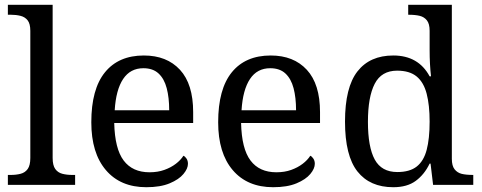

<svg xmlns="http://www.w3.org/2000/svg" viewBox="-20 -780 2034 810"><path d="M296.9 0H13.2V-42H25.9Q48.3 -42 67.1 -46.9Q85.9 -51.8 96.9 -67.1Q107.9 -82.5 107.9 -113.8V-649.9Q107.9 -679.7 96.7 -694.1Q85.4 -708.5 66.7 -713.1Q47.9 -717.8 25.9 -717.8H13.2V-759.8H202.1V-113.8Q202.1 -82.5 213.1 -67.1Q224.1 -51.8 242.9 -46.9Q261.7 -42 284.2 -42H296.9Z M597.2 9.8Q488.3 9.8 426.8 -62.3Q365.2 -134.3 365.2 -264.2Q365.2 -404.3 422.9 -475.1Q480.5 -545.9 586.9 -545.9Q683.6 -545.9 739.3 -485.6Q794.9 -425.3 794.9 -307.1V-261.2H461.9Q464.4 -152.3 501.7 -102.8Q539.1 -53.2 610.8 -53.2Q645.5 -53.2 673.3 -63.2Q701.2 -73.2 721.7 -88.9Q742.2 -104.5 753.9 -123Q761.2 -119.6 767.1 -110.6Q772.9 -101.6 772.9 -88.9Q772.9 -68.8 753.9 -45.9Q734.9 -22.9 695.8 -6.6Q656.7 9.8 597.2 9.8ZM693.8 -314.9Q693.8 -368.2 683.3 -408Q672.9 -447.8 648.9 -470Q625 -492.2 585 -492.2Q529.8 -492.2 499.5 -446.8Q469.2 -401.4 463.9 -314.9Z M1132.3 9.8Q1023.4 9.8 961.9 -62.3Q900.4 -134.3 900.4 -264.2Q900.4 -404.3 958 -475.1Q1015.6 -545.9 1122.1 -545.9Q1218.8 -545.9 1274.4 -485.6Q1330.1 -425.3 1330.1 -307.1V-261.2H997.1Q999.5 -152.3 1036.9 -102.8Q1074.2 -53.2 1146 -53.2Q1180.7 -53.2 1208.5 -63.2Q1236.3 -73.2 1256.8 -88.9Q1277.3 -104.5 1289.1 -123Q1296.4 -119.6 1302.2 -110.6Q1308.1 -101.6 1308.1 -88.9Q1308.1 -68.8 1289.1 -45.9Q1270 -22.9 1231 -6.6Q1191.9 9.8 1132.3 9.8ZM1229 -314.9Q1229 -368.2 1218.5 -408Q1208 -447.8 1184.1 -470Q1160.2 -492.2 1120.1 -492.2Q1064.9 -492.2 1034.7 -446.8Q1004.4 -401.4 999 -314.9Z M1639.2 9.8Q1540.5 9.8 1488 -56.6Q1435.5 -123 1435.5 -267.1Q1435.5 -411.6 1488 -478.8Q1540.5 -545.9 1639.2 -545.9Q1745.1 -545.9 1792.5 -458H1798.3Q1792.5 -509.3 1792.5 -567.9V-649.9Q1792.5 -679.7 1781 -694.1Q1769.5 -708.5 1751 -713.1Q1732.4 -717.8 1702.1 -717.8V-759.8H1886.2V-109.9Q1886.2 -80.6 1897.7 -65.9Q1909.2 -51.3 1927.7 -46.6Q1946.3 -42 1976.6 -42V0H1807.1L1796.4 -89.8H1792.5Q1770.5 -43.9 1734.1 -17.1Q1697.8 9.8 1639.2 9.8ZM1656.2 -54.2Q1708.5 -54.2 1738 -77.4Q1767.6 -100.6 1780 -147.7Q1792.5 -194.8 1792.5 -267.1Q1792.5 -336.4 1780 -384.5Q1767.6 -432.6 1737.8 -457.3Q1708 -481.9 1655.3 -481.9Q1589.4 -481.9 1560.8 -426.5Q1532.2 -371.1 1532.2 -266.1Q1532.2 -159.7 1561 -106.9Q1589.8 -54.2 1656.2 -54.2Z"/></svg>

Font: Satisar Sharada
Style: Regular
Weight: 400
Designer: Vinodh Rajan & Sunil Mahnoori
Version: 2.2